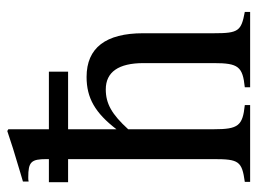

<svg xmlns="http://www.w3.org/2000/svg" viewBox="-112 -612 723 540"><g transform="rotate(-90 250.0 -341.5)"><path d="M487 0V-15C433 -25 427 -33 427 -102V-301C427 -406 386 -460 304 -460C245 -460 203 -436 157 -376V-512H319V-566H157V-680L152 -683C117 -671 94 -664 37 -647L10 -639V-623C13 -624 18 -624 22 -624C65 -624 73 -616 73 -573V-566H8V-512H73V-102C73 -32 67 -23 9 -15V0H225V-15C167 -21 157 -33 157 -102V-343C199 -389 229 -406 269 -406C318 -406 343 -370 343 -300V-102C343 -33 333 -21 275 -15V0Z"/></g></svg>

Font: XITS Math
Style: Regular
Weight: 400
Designer: MicroPress Inc., with final additions and corrections provided by Coen Hoffman, Elsevier (retired)
Version: Version 1.108